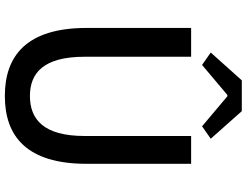

<svg xmlns="http://www.w3.org/2000/svg" viewBox="-130 -828 994 773"><g transform="rotate(90 366.5 -442.0)"><path d="M367 35C530 35 640 -54 640 -294V-715H528V-286C528 -120 460 -66 367 -66C275 -66 209 -120 209 -286V-715H93V-294C93 -54 204 35 367 35ZM192 -794 242 -759 363 -861H368L489 -759L539 -794L428 -919H304Z"/></g></svg>

Font: コーポレート・ロゴ ver3 Medium
Style: Regular
Weight: 500
Designer: [KANA_main] LOGOTYPE.JP [Source Han Sans] Ryoko NISHIZUKA 西塚涼子 (kana, bopomofo & ideographs); Paul D. Hunt (Latin, Greek
Version: Version 12.001;FEAKit 1.0